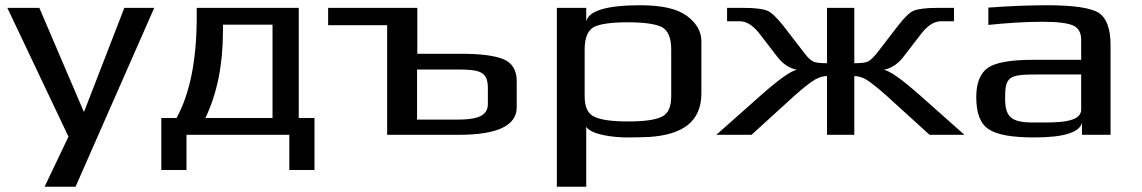

<svg xmlns="http://www.w3.org/2000/svg" viewBox="-20 -514 4352 732"><path d="M568 -484H454L301 -89H299L130 -484H8L241 7L150 198H268Z M1019 -64H763C808 -158 830 -268 830 -395V-420H1019ZM730 -450C730 -285 704 -157 653 -64H595V134H691V0H1083V134H1179V-64H1119V-484H730Z M1729 0C1876 0 1950 -35 1950 -105V-205C1950 -246 1933 -274 1900 -288C1866 -302 1813 -309 1739 -309H1571V-484H1231V-418H1456V0ZM1721 -58H1570V-249H1724C1810 -249 1840 -241 1840 -178V-117C1840 -65 1784 -58 1721 -58Z M2373 10C2406 10 2434 9 2458 8C2581 -1 2654 -49 2654 -158V-357C2654 -394 2635 -427 2598 -454C2561 -481 2502 -494 2421 -494C2293 -494 2224 -473 2215 -432V-484H2103V198H2215V-31C2233 -1 2315 10 2373 10ZM2539 -147C2539 -106 2527 -80 2503 -69C2479 -57 2437 -51 2375 -51C2313 -51 2270 -57 2246 -69C2221 -80 2209 -106 2209 -147V-325C2209 -370 2221 -398 2244 -411C2268 -423 2311 -429 2374 -429C2435 -429 2478 -423 2503 -411C2527 -398 2539 -370 2539 -325Z M3133 -273C3106 -273 3088 -275 3080 -280C3071 -284 3060 -294 3048 -310L2967 -415C2942 -446 2922 -466 2906 -473C2890 -480 2859 -484 2814 -484H2752V-433H2800C2828 -433 2854 -415 2880 -380L2940 -302C2962 -272 2988 -254 3018 -248C2994 -243 2949 -211 2880 -150L2711 0H2845L3010 -150C3046 -182 3072 -202 3088 -211C3104 -220 3119 -224 3133 -224V0H3237V-224C3251 -224 3266 -220 3282 -211C3297 -202 3323 -182 3359 -150L3524 0H3657L3488 -150C3419 -211 3374 -243 3350 -248C3380 -254 3406 -272 3428 -302L3488 -380C3514 -415 3540 -433 3568 -433H3617V-484H3555C3510 -484 3480 -480 3463 -473C3447 -466 3427 -446 3403 -415L3322 -310C3309 -294 3298 -284 3290 -280C3281 -275 3263 -273 3237 -273V-484H3133Z M4214 0V-342C4214 -404 4199 -445 4169 -465C4139 -484 4073 -494 3972 -494C3905 -494 3830 -491 3748 -485V-419C3824 -427 3894 -431 3955 -431C4012 -431 4050 -426 4071 -417C4091 -408 4102 -390 4102 -363V-286H3920C3834 -286 3777 -276 3747 -256C3717 -235 3702 -198 3702 -144C3702 -82 3718 -41 3750 -21C3782 0 3839 10 3923 10C4035 10 4096 -9 4105 -46V0ZM3812 -141C3812 -220 3826 -230 3928 -230H4102V-96C4102 -45 4006 -47 3942 -47H3919C3831 -47 3812 -71 3812 -141Z"/></svg>

Font: Gamestation Extended
Style: Regular
Weight: 400
Width: 7
Designer: Jonas Hecksher
Foundry: Jonas Hecksher, Playtypeª, e-types AS
Version: Version 1.003